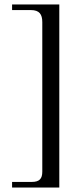

<svg xmlns="http://www.w3.org/2000/svg" viewBox="-20 -682 373 858"><path d="M245 156V-662H34V-637H118C156 -637 169 -618 169 -583V85C169 116 157 131 122 131H34V156Z"/></svg>

Font: STIX Math
Style: Regular
Weight: 400
Designer: MicroPress Inc., with final additions and corrections provided by Coen Hoffman, Elsevier (retired)
Version: Version 1.1.0